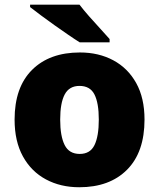

<svg xmlns="http://www.w3.org/2000/svg" viewBox="-20 -786 677 816"><path d="M594.2 -277.8Q594.2 -139.2 520 -64.7Q445.8 9.8 316.9 9.8Q237.3 9.8 175 -23.7Q112.8 -57.1 77.4 -121.3Q42 -185.5 42 -277.8Q42 -415 116.2 -489Q190.4 -563 319.8 -563Q399.4 -563 461.4 -529.8Q523.4 -496.6 558.8 -433.1Q594.2 -369.6 594.2 -277.8ZM235.8 -277.8Q235.8 -207 254.9 -169.4Q273.9 -131.8 318.8 -131.8Q363.3 -131.8 381.6 -169.4Q399.9 -207 399.9 -277.8Q399.9 -348.6 381.3 -384.8Q362.8 -420.9 317.9 -420.9Q274.4 -420.9 255.1 -384.8Q235.8 -348.6 235.8 -277.8ZM317.9 -766.1Q335 -743.7 358.6 -716.8Q382.3 -689.9 406 -664.3Q429.7 -638.7 445.8 -620.1V-606H318.8Q298.3 -618.7 270 -638.2Q241.7 -657.7 210.9 -679.4Q180.2 -701.2 153.1 -721.4Q126 -741.7 107.9 -755.9V-766.1Z"/></svg>

Font: Open Sans ExtraBold
Style: Regular
Weight: 800
Designer: Monotype Design Team
Foundry: Monotype Imaging Inc.
Version: Version 3.003; ttfautohint (v1.8.4)